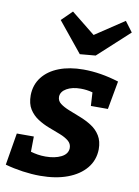

<svg xmlns="http://www.w3.org/2000/svg" viewBox="-92 -882 693 955"><g transform="rotate(10 255.0 -404.5)"><path d="M178 12Q136 12 90 5.5Q44 -1 1 -13L28 -175H114L113 -98Q130 -93 148.5 -90Q167 -87 188 -87Q235 -87 267 -103Q299 -119 300 -149Q300 -171 283 -185Q266 -199 239 -209.5Q212 -220 181.5 -231.5Q151 -243 124 -260.5Q97 -278 80 -305Q63 -332 63 -375Q64 -428 94 -466.5Q124 -505 177 -525.5Q230 -546 300 -546Q386 -546 479 -517L453 -374H367L363 -442Q334 -450 303 -450Q260 -450 232 -434Q204 -418 203 -392Q203 -371 220 -358Q237 -345 264.5 -334Q292 -323 323 -311Q354 -299 381.5 -281.5Q409 -264 426 -236.5Q443 -209 443 -168Q442 -113 408.5 -72.5Q375 -32 316 -10Q257 12 178 12ZM465 -821 504 -769 347 -625 268 -618 145 -769 198 -821 319 -724Z"/></g></svg>

Font: Bitter
Style: Bold Italic
Weight: 700
Italic angle: -9°
Designer: Sol Matas, and Bitter project Authors
Foundry: Sol Matas
Version: Version 2.001